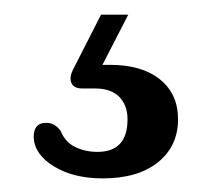

<svg xmlns="http://www.w3.org/2000/svg" viewBox="-20 -28 299 268"><path d="M121 -7.5H159L123 62.5Q128 62.5 133.5 62.5Q178 62.5 203.2 82.8Q228.5 103 228.5 138.5Q228.5 176 200.5 198.5Q172.5 221 123.5 221Q82.5 221 55.2 204.2Q28 187.5 27 163.5Q27 143.5 44 143.5Q56 143 64.5 154.5Q71 170.5 85 177.2Q99 184 116 184Q158 184 158 138.5Q158 119 146.5 107.2Q135 95.5 112.5 95.5H95Q83 95.5 79.8 88Q76.5 80.5 81.5 70Z"/></svg>

Font: Fraunces 9pt Soft
Style: Regular
Weight: 400
Version: Version 1.000;[0bf87f6ff]